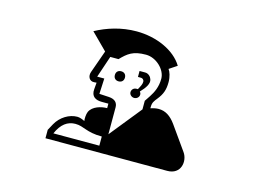

<svg xmlns="http://www.w3.org/2000/svg" viewBox="-89 -899 1378 993"><g transform="rotate(15 600.0 -402.0)"><path d="M349 -186C395 -186 413 -158 497 -158V-109H251C274 -162 307 -186 349 -186ZM664 -348 527 -178V-322C527 -346 513 -363 480 -365L428 -368L432 -451H394L433 -567H477C513 -604 539 -626 609 -626C664 -626 717 -575 717 -526C717 -482 701 -450 684 -424L664 -394ZM507 -456C523 -456 534 -466 534 -483C534 -500 523 -510 507 -510C491 -510 480 -500 480 -483C480 -466 491 -456 507 -456ZM870 -74C944 -74 956 -148 926 -190L836 -317C810 -353 781 -372 745 -372C732 -372 717 -369 702 -364V-371C702 -395 710 -404 725 -423C748 -452 758 -477 758 -519C758 -548 749 -574 740 -585L782 -613C738 -686 637 -730 531 -730C449 -730 375 -706 314 -673L400 -587L357 -466C348 -441 361 -417 386 -419L399 -420L396 -385C392 -343 419 -331 452 -331H486V-307C455 -307 409 -295 394 -262C388 -248 387 -225 389 -212C377 -218 362 -224 349 -224C306 -224 261 -197 237 -154L218 -119V-74ZM633 -418C633 -426 630 -430 627 -434C653 -461 671 -487 663 -509C659 -522 646 -536 628 -536H598V-504H615C622 -504 631 -498 631 -487C631 -474 626 -465 614 -443H606C592 -443 581 -432 581 -418C581 -405 593 -394 607 -394C621 -394 633 -405 633 -418Z"/></g></svg>

Font: CryptoKit_GRILLE 1.4
Style: Regular
Weight: 400
Monospace: yes
Designer: Oceane Juvin
Foundry: http://www.head-geneve.ch
Version: Version 1.004